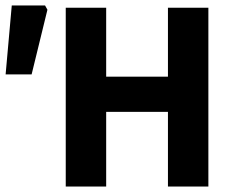

<svg xmlns="http://www.w3.org/2000/svg" viewBox="-24 -680 856 700"><path d="M215.7 0V-651.8H363.1V-400.5H588.3V-651.8H735.7V0H588.3V-272.1H363.1V0ZM-3.5 -408.8 18.9 -660H140.3L148.9 -644.5L91.3 -408.8Z"/></svg>

Font: Source Sans 3
Style: Regular
Weight: 200
Designer: Paul D. Hunt
Foundry: Adobe
Version: Version 3.046;hotconv 1.0.118;makeotfexe 2.5.65603